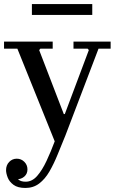

<svg xmlns="http://www.w3.org/2000/svg" viewBox="-29 -671 569 951"><path d="M242 29 57 -430H-9V-465H232V-430H171L165 -423L287 -106H292L411 -423L405 -430H335V-465H519V-430H459L295 0ZM97 260Q59 260 38 244.5Q17 229 9 208Q1 187 1 172Q1 147 16.5 131Q32 115 54 115Q76 115 91.5 130.5Q107 146 107 168Q107 190 91.5 203.5Q76 217 54 217Q41 217 31.5 210.5Q22 204 16.5 194Q11 184 11 172H41Q41 183 46 196.5Q51 210 63.5 219.5Q76 229 98 229Q130 229 155 200.5Q180 172 201.5 126Q223 80 242 29L295 0Q275 49 256 95.5Q237 142 215.5 179Q194 216 165 238Q136 260 97 260ZM129 -597V-651H428V-597Z"/></svg>

Font: Brygada 1918 Medium
Style: Regular
Weight: 500
Designer: Mateusz Machalski | Borys Kosmynka | Przemek Hoffer
Foundry: NIEPODLEGLA 2018
Version: Version 3.006